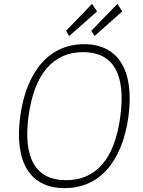

<svg xmlns="http://www.w3.org/2000/svg" viewBox="-20 -961 739 991"><path d="M455 -941 321 -802 337 -775 481 -902ZM586 -941 451 -802 468 -775 611 -902ZM314 10C488 10 610 -119 643 -360C675 -602 587 -733 414 -733C240 -733 117 -601 84 -358C53 -118 139 10 314 10ZM321 -31C168 -31 98 -139 127 -360C157 -582 256 -692 409 -692C561 -692 631 -583 601 -360C572 -138 474 -31 321 -31Z"/></svg>

Font: United Sans Thin
Style: Italic
Weight: 100
Italic angle: -8°
Designer: Pablo Impallari, Rodrigo Fuenzalida (Modified by Dan O. Williams)
Version: Version 1.000;PS 001.000;hotconv 1.0.88;makeotf.lib2.5.64775